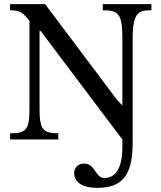

<svg xmlns="http://www.w3.org/2000/svg" viewBox="-20 -677 782 932"><path d="M451 235C570 235 624 179 624 15V-493C624 -622 658 -627 715 -627V-657H479V-627C549 -627 574 -616 574 -498V-165L546 -195L199 -657H29V-627C74 -627 91 -617 123 -576V-149C123 -48 108 -30 29 -30V0H263V-30C188 -30 172 -49 172 -149V-527H177L574 0V37C574 148 535 187 487 187C442 187 443 117 388 117C360 117 340 136 340 163C340 211 386 235 451 235Z"/></svg>

Font: STIX Two Text
Style: Regular
Weight: 400
Designer: Ross Mills, John Hudson & Paul Hanslow, Tiro Typeworks Ltd; with prior portions MicroPress Inc., and Coen Hoffman.
Foundry: Tiro Typeworks Ltd
Version: Version 2.13 b171